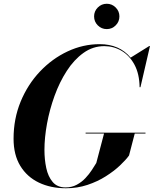

<svg xmlns="http://www.w3.org/2000/svg" viewBox="-20 -996 822 1026"><path d="M482.8 -908.4Q482.8 -936.1 502.6 -956Q522.5 -975.9 550.6 -975.9Q578.4 -975.9 598.2 -956Q618.1 -936.1 618.1 -908.4Q618.1 -880.2 598.2 -860.4Q578.4 -840.5 550.6 -840.5Q522.5 -840.5 502.6 -860.4Q482.8 -880.2 482.8 -908.4ZM437.5 -287H757.5V-282.5H700L669.5 -165Q652.5 -141.5 620.8 -111.5Q589 -81.5 545.2 -53.8Q501.5 -26 447.5 -8Q393.5 10 332.5 10Q251 10 187.8 -20.2Q124.5 -50.5 88.5 -109.5Q52.5 -168.5 52.5 -255Q52.5 -361 90.2 -452.8Q128 -544.5 193.2 -613.5Q258.5 -682.5 341 -721.2Q423.5 -760 512.5 -760Q618.5 -760 678 -688L777.5 -750H781.5L730.5 -530H726Q725 -601 698.8 -650Q672.5 -699 630 -724.2Q587.5 -749.5 537.5 -749.5Q476.5 -749.5 426 -713.2Q375.5 -677 336.8 -617Q298 -557 271.5 -483.8Q245 -410.5 231.2 -335.2Q217.5 -260 217.5 -195Q217.5 -144 227.2 -98.2Q237 -52.5 261.5 -23.5Q286 5.5 330.5 5.5Q364 5.5 390.2 -8.8Q416.5 -23 436.5 -44.2Q456.5 -65.5 470.8 -87.5Q485 -109.5 494.5 -125L536 -282.5H437.5Z"/></svg>

Font: Bodoni* 36pt
Style: Bold Italic
Weight: 700
Italic angle: -13°
Version: Version 2.3